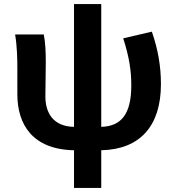

<svg xmlns="http://www.w3.org/2000/svg" viewBox="-20 -731 873 952"><path d="M347 201H482V14C674 10 778 -106 778 -314C778 -404 763 -487 733 -574L591 -541C621 -447 631 -380 631 -308C631 -162 579 -105 482 -102V-711H347V-102C243 -104 205 -172 205 -253C205 -293 207 -374 207 -423C207 -475 205 -521 197 -560H55C65 -499 66 -437 66 -393V-264C66 -114 141 10 347 14Z"/></svg>

Font: Noto Sans CJK SC
Style: Bold
Weight: 700
Designer: Ryoko NISHIZUKA 西塚涼子 (kana, bopomofo & ideographs); Paul D. Hunt (Latin, Greek & Cyrillic); Sandoll Communications 산돌커뮤니
Foundry: Adobe
Version: Version 2.004;hotconv 1.0.118;makeotfexe 2.5.65603